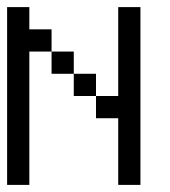

<svg xmlns="http://www.w3.org/2000/svg" viewBox="-20 -520 478 540"><path d="M0 -437.5V-500H62.5V-437.5ZM0 -375V-437.5H62.5V-375ZM312.5 0V-62.5H375V0ZM312.5 -62.5V-125H375V-62.5ZM312.5 -125V-187.5H375V-125ZM312.5 -187.5V-250H375V-187.5ZM312.5 -250V-312.5H375V-250ZM312.5 -312.5V-375H375V-312.5ZM312.5 -375V-437.5H375V-375ZM312.5 -437.5V-500H375V-437.5ZM0 -312.5V-375H62.5V-312.5ZM0 -250V-312.5H62.5V-250ZM0 -187.5V-250H62.5V-187.5ZM0 -125V-187.5H62.5V-125ZM0 -62.5V-125H62.5V-62.5ZM0 0V-62.5H62.5V0ZM62.5 -375V-437.5H125V-375ZM125 -312.5V-375H187.5V-312.5ZM187.5 -250V-312.5H250V-250ZM250 -187.5V-250H312.5V-187.5Z"/></svg>

Font: AprilSans
Style: Regular
Weight: 400
Designer: typesprite
Version: Version 1.001;PS 001.001;hotconv 1.0.88;makeotf.lib2.5.64775